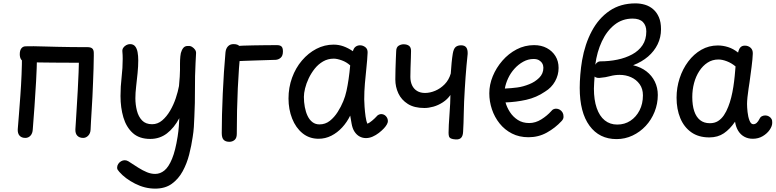

<svg xmlns="http://www.w3.org/2000/svg" viewBox="-20 -812 4594 1136"><path d="M472 4Q450 4 437.5 -9Q425 -22 426 -47Q427 -59 429 -93.5Q431 -128 434 -175.5Q437 -223 440 -277Q443 -331 445 -383.5Q447 -436 447 -479Q447 -502 459 -514.5Q471 -527 491 -527Q517 -527 526.5 -517Q536 -507 535 -484Q535 -448 533.5 -407Q532 -366 530.5 -324Q529 -282 527 -241Q525 -200 522.5 -163Q520 -126 518.5 -96Q517 -66 516 -45Q515 -23 502 -9.5Q489 4 472 4ZM130 4Q108 4 96 -9Q84 -22 85 -47Q88 -82 92 -134Q96 -186 100.5 -247Q105 -308 107.5 -369.5Q110 -431 110 -485Q110 -508 122 -520.5Q134 -533 154 -533Q180 -533 189.5 -522.5Q199 -512 199 -486Q198 -409 193.5 -331Q189 -253 184 -181Q179 -109 174 -48Q173 -23 160.5 -9.5Q148 4 130 4ZM132 -445Q116 -446 106.5 -458Q97 -470 97 -491Q97 -514 106.5 -526Q116 -538 132 -538Q151 -539 179 -538.5Q207 -538 242.5 -537Q278 -536 318.5 -535Q359 -534 404.5 -533.5Q450 -533 498 -533Q517 -533 526 -525Q535 -517 535 -497Q535 -472 523.5 -456Q512 -440 489 -441Q439 -441 391 -441Q343 -441 297.5 -441.5Q252 -442 210.5 -442.5Q169 -443 132 -445Z M704 -508Q703 -520 709.5 -529.5Q716 -539 727 -545Q738 -551 749 -551Q769 -551 779.5 -538Q790 -525 794 -503.5Q798 -482 798 -455Q798 -420 794 -379.5Q790 -339 785.5 -300.5Q781 -262 781 -231Q781 -193 790 -157.5Q799 -122 820.5 -99.5Q842 -77 880 -77Q913 -77 939.5 -99.5Q966 -122 986.5 -157Q1007 -192 1020 -231Q1033 -270 1039 -303Q1042 -337 1043.5 -358.5Q1045 -380 1045 -398Q1045 -416 1045 -436Q1045 -447 1045.5 -457.5Q1046 -468 1047 -478.5Q1048 -489 1050 -498Q1055 -517 1065 -529Q1075 -541 1094 -540Q1106 -541 1116.5 -534.5Q1127 -528 1134 -518Q1141 -508 1140 -496L1137 -439Q1133 -363 1133.5 -283Q1134 -203 1130 -123Q1129 -92 1127 -61.5Q1125 -31 1120 -1Q1113 48 1099.5 101.5Q1086 155 1061 201Q1036 247 996.5 275.5Q957 304 898 304Q837 304 779 274.5Q721 245 686 205Q679 197 676 192Q673 187 673 180Q673 168 679.5 158Q686 148 696.5 142Q707 136 718 136Q723 136 728.5 137.5Q734 139 739 142Q771 163 798 180Q825 197 849.5 207Q874 217 898 217Q928 217 953 196.5Q978 176 998 127.5Q1018 79 1031 -4Q1036 -36 1038 -63.5Q1040 -91 1041 -113Q1010 -55 967.5 -22.5Q925 10 869 10Q804 10 765.5 -25Q727 -60 710 -117.5Q693 -175 693 -244Q693 -300 699.5 -355Q706 -410 706 -464Q706 -475 705.5 -486.5Q705 -498 704 -508Z M1314 -501Q1316 -524 1328.5 -537.5Q1341 -551 1361 -551Q1387 -551 1396 -539.5Q1405 -528 1403 -503Q1398 -463 1394 -408.5Q1390 -354 1387 -290Q1384 -226 1382.5 -157Q1381 -88 1381 -20Q1381 5 1368 16Q1355 27 1337 27Q1315 27 1303.5 15.5Q1292 4 1292 -25Q1292 -74 1293.5 -134Q1295 -194 1298 -258.5Q1301 -323 1305 -385.5Q1309 -448 1314 -501ZM1378 -450Q1357 -449 1349.5 -460Q1342 -471 1342 -491Q1342 -514 1353 -525.5Q1364 -537 1381 -539Q1395 -541 1420.5 -542Q1446 -543 1478.5 -543.5Q1511 -544 1547 -544.5Q1583 -545 1618 -545Q1637 -545 1645.5 -537Q1654 -529 1654 -508Q1654 -482 1641 -470.5Q1628 -459 1611 -458Q1580 -457 1547.5 -456Q1515 -455 1484 -454Q1453 -453 1426 -452Q1399 -451 1378 -450Z M1865 9Q1810 9 1770 -23.5Q1730 -56 1708.5 -110.5Q1687 -165 1687 -229Q1687 -294 1708 -352Q1729 -410 1766.5 -454Q1804 -498 1852 -523Q1900 -548 1954 -548Q1984 -548 2012 -538Q2040 -528 2068 -509Q2073 -528 2084.5 -536Q2096 -544 2110 -544Q2127 -544 2141.5 -533Q2156 -522 2155 -500Q2153 -457 2148 -411Q2143 -365 2139 -318Q2135 -271 2135 -224Q2135 -210 2137 -180.5Q2139 -151 2143 -122.5Q2147 -94 2154 -80Q2166 -85 2181.5 -98Q2197 -111 2207 -122Q2212 -129 2220 -133Q2228 -137 2235 -137Q2252 -137 2263.5 -124.5Q2275 -112 2275 -95Q2275 -87 2269 -76Q2263 -65 2252 -53Q2239 -39 2221.5 -25.5Q2204 -12 2184.5 -3.5Q2165 5 2145 5Q2125 5 2107.5 -4.5Q2090 -14 2077.5 -33Q2065 -52 2060 -82L2052 -128Q2033 -89 2004.5 -58Q1976 -27 1940.5 -9Q1905 9 1865 9ZM1778 -239Q1778 -208 1783.5 -178.5Q1789 -149 1800 -126Q1811 -103 1828.5 -89.5Q1846 -76 1870 -76Q1905 -76 1931.5 -97Q1958 -118 1978 -149.5Q1998 -181 2011 -213Q2023 -242 2030 -274Q2037 -306 2042.5 -343.5Q2048 -381 2052 -425Q2030 -445 2002 -455Q1974 -465 1955 -465Q1920 -465 1891.5 -448.5Q1863 -432 1842 -405.5Q1821 -379 1806.5 -348.5Q1792 -318 1785 -289Q1778 -260 1778 -239Z M2677 13Q2658 12 2648.5 7.5Q2639 3 2636.5 -5.5Q2634 -14 2634 -26Q2634 -45 2635.5 -74Q2637 -103 2639.5 -136Q2642 -169 2643.5 -199Q2645 -229 2645 -250Q2627 -224 2600 -206.5Q2573 -189 2544.5 -181Q2516 -173 2491 -173Q2431 -173 2393 -197Q2355 -221 2337 -259.5Q2319 -298 2319 -342Q2319 -372 2320 -403Q2321 -434 2322 -461.5Q2323 -489 2324 -507Q2324 -532 2338 -541Q2352 -550 2368 -550Q2388 -550 2400 -541Q2412 -532 2412 -511Q2412 -496 2411 -468.5Q2410 -441 2409 -410.5Q2408 -380 2408 -357Q2408 -329 2418 -307.5Q2428 -286 2447.5 -274Q2467 -262 2495 -262Q2524 -262 2555 -275Q2586 -288 2611 -313.5Q2636 -339 2647 -377Q2649 -409 2652 -440Q2655 -471 2659 -495Q2664 -524 2676 -534Q2688 -544 2708 -544Q2729 -544 2738.5 -531.5Q2748 -519 2747 -493Q2743 -457 2740 -422.5Q2737 -388 2734.5 -354.5Q2732 -321 2730 -285.5Q2728 -250 2726 -211Q2725 -175 2724 -143.5Q2723 -112 2722.5 -84.5Q2722 -57 2720 -32Q2719 -9 2709 2.5Q2699 14 2677 13Z M3107 0Q3052 0 3009 -22Q2966 -44 2936 -81.5Q2906 -119 2890.5 -165.5Q2875 -212 2875 -260Q2875 -311 2895.5 -361Q2916 -411 2952.5 -453Q2989 -495 3037 -520Q3085 -545 3140 -545Q3183 -545 3215.5 -527.5Q3248 -510 3266.5 -480Q3285 -450 3285 -410Q3285 -368 3264 -330.5Q3243 -293 3205 -270Q3154 -235 3093.5 -221.5Q3033 -208 2971 -206Q2979 -177 2997 -149Q3015 -121 3043.5 -102.5Q3072 -84 3111 -84Q3148 -84 3182.5 -105.5Q3217 -127 3242 -155Q3248 -163 3255.5 -166Q3263 -169 3270 -169Q3282 -169 3292 -163Q3302 -157 3308 -147Q3314 -137 3314 -125Q3315 -117 3312 -109.5Q3309 -102 3302 -95Q3265 -55 3215.5 -27.5Q3166 0 3107 0ZM2967 -288Q3007 -290 3041 -294.5Q3075 -299 3112 -314Q3145 -327 3170 -351.5Q3195 -376 3195 -411Q3195 -425 3188.5 -436.5Q3182 -448 3169.5 -455.5Q3157 -463 3137 -463Q3105 -463 3076 -447Q3047 -431 3024 -405.5Q3001 -380 2986.5 -349Q2972 -318 2967 -288Z M3628 11Q3526 11 3468 -68Q3410 -147 3410 -292Q3410 -327 3413.5 -370.5Q3417 -414 3424 -455Q3441 -552 3481.5 -628Q3522 -704 3586.5 -748Q3651 -792 3740 -792Q3769 -792 3796 -784Q3823 -776 3844.5 -757.5Q3866 -739 3878.5 -710Q3891 -681 3891 -639Q3891 -591 3871 -550Q3851 -509 3814.5 -477.5Q3778 -446 3726 -426Q3772 -415 3804.5 -390Q3837 -365 3854.5 -329Q3872 -293 3872 -250Q3872 -198 3853 -150.5Q3834 -103 3800.5 -67Q3767 -31 3722.5 -10Q3678 11 3628 11ZM3632 -75Q3676 -75 3710 -97.5Q3744 -120 3764 -159Q3784 -198 3784 -248Q3784 -287 3764.5 -314Q3745 -341 3714 -355Q3683 -369 3646 -369Q3617 -369 3589.5 -361.5Q3562 -354 3535 -352Q3526 -350 3515 -351.5Q3504 -353 3498 -359Q3497 -343 3495.5 -323.5Q3494 -304 3494 -288Q3494 -221 3510.5 -173Q3527 -125 3558 -100Q3589 -75 3632 -75ZM3502 -429Q3503 -431 3506.5 -435.5Q3510 -440 3516.5 -444.5Q3523 -449 3532 -449Q3584 -449 3632.5 -459Q3681 -469 3720 -490Q3759 -511 3781.5 -544.5Q3804 -578 3804 -626Q3804 -661 3784 -681.5Q3764 -702 3723 -702Q3662 -702 3616 -665.5Q3570 -629 3541 -567Q3512 -505 3502 -429Z M3983 -234Q3983 -293 4001 -348.5Q4019 -404 4052 -448Q4085 -492 4129.5 -517.5Q4174 -543 4227 -543Q4257 -543 4287.5 -533.5Q4318 -524 4347 -501Q4352 -523 4361.5 -532.5Q4371 -542 4387 -542Q4407 -542 4421 -529.5Q4435 -517 4434 -494Q4433 -463 4427 -417.5Q4421 -372 4415 -327Q4413 -313 4409 -287.5Q4405 -262 4402.5 -237Q4400 -212 4400 -197Q4400 -178 4403 -149.5Q4406 -121 4414.5 -99Q4423 -77 4437 -77Q4448 -77 4457 -85Q4466 -93 4474 -109Q4479 -120 4488.5 -124.5Q4498 -129 4508 -129Q4519 -129 4529 -123.5Q4539 -118 4544.5 -108.5Q4550 -99 4549 -85Q4549 -66 4534 -44Q4519 -22 4493 -6.5Q4467 9 4434 9Q4406 9 4384 -3Q4362 -15 4348 -37.5Q4334 -60 4329 -92Q4299 -48 4263 -23.5Q4227 1 4177 1Q4113 1 4070 -29.5Q4027 -60 4005 -113Q3983 -166 3983 -234ZM4076 -238Q4076 -189 4087.5 -154.5Q4099 -120 4122 -101.5Q4145 -83 4180 -83Q4208 -83 4228 -95.5Q4248 -108 4263 -130Q4278 -152 4289 -181Q4299 -206 4306.5 -236Q4314 -266 4319 -298.5Q4324 -331 4327 -362Q4330 -393 4332 -419Q4308 -439 4280.5 -449.5Q4253 -460 4231 -460Q4195 -460 4166.5 -441.5Q4138 -423 4117.5 -391.5Q4097 -360 4086.5 -320.5Q4076 -281 4076 -238Z"/></svg>

Font: Playpen Sans
Style: Regular
Weight: 400
Designer: Laura Meseguer, Veronika Burian, José Scaglione, Kostas Bartsokas, Vera Evstafieva, Tom Grace, Yorlmar Campos
Foundry: TypeTogether
Version: Version 2.000